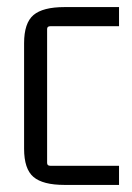

<svg xmlns="http://www.w3.org/2000/svg" viewBox="-20 -516 373 542"><path d="M316 6H162Q101 6 74.5 -16.5Q48 -39 48 -96V-394Q48 -451 74.5 -473.5Q101 -496 162 -496H316V-442H122Q113 -442 113 -434V-56Q113 -48 122 -48H316Z"/></svg>

Font: Gemunu Libre Light
Style: Regular
Weight: 300
Designer: Puspanada Ekanayake, Sola Matas, Pathum Egodawatta, Kosala Senevirathne
Foundry: mooniak
Version: Version 1.100